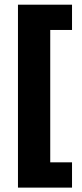

<svg xmlns="http://www.w3.org/2000/svg" viewBox="-20 -696 360 840"><path d="M58.6 124.8V-675.5H295.1V-564.9H199.8V14.2H295.1V124.8Z"/></svg>

Font: Anek Gurmukhi Medium
Style: Regular
Weight: 500
Designer: Sarang Kulkarni (Gurmukhi), Yesha Goshar (Latin)
Foundry: Ek Type
Version: Version 1.003